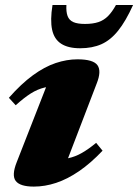

<svg xmlns="http://www.w3.org/2000/svg" viewBox="-20 -710 537 746"><path d="M45 -80 177.5 -418.5 215.5 -375.5Q181 -376.5 153.5 -370Q126 -363.5 99.5 -346.8Q73 -330 41 -301L14.5 -330Q62.5 -384.5 107.8 -417.5Q153 -450.5 196.2 -465Q239.5 -479.5 281 -479.5Q342.5 -479.5 358.8 -456.5Q375 -433.5 355.5 -385L223 -39.5L181.5 -91Q217 -89.5 244.8 -95.2Q272.5 -101 298.2 -115.8Q324 -130.5 353.5 -155L378.5 -124.5Q332 -75.5 287 -44.8Q242 -14 198.2 0.5Q154.5 15 111.5 15Q58 15 41.2 -6.8Q24.5 -28.5 45 -80ZM310 -617Q341 -617 362.5 -624.2Q384 -631.5 400 -647.8Q416 -664 430.5 -690.5H497Q468.5 -627.5 439 -590.8Q409.5 -554 374 -538.2Q338.5 -522.5 291.5 -522.5Q245 -522.5 217.8 -540Q190.5 -557.5 182.5 -594.5Q174.5 -631.5 184 -690.5H238Q236.5 -664.5 242.5 -648Q248.5 -631.5 264.8 -624.2Q281 -617 310 -617Z"/></svg>

Font: Newsreader ExtraBold
Style: Italic
Weight: 800
Italic angle: -17°
Designer: Hugues Gentile
Foundry: Production Type
Version: Version 1.003